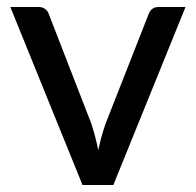

<svg xmlns="http://www.w3.org/2000/svg" viewBox="-20 -528 559 548"><path d="M303.5 0H215.5L9.5 -508H90Q101.5 -508 109 -502.2Q116.5 -496.5 119 -488.5L240.5 -175.5Q253 -137.5 260.5 -99Q268 -137 281.5 -175.5L404.5 -488.5Q412 -508 433 -508H509.5Z"/></svg>

Font: Verano Sans Medium
Style: Regular
Weight: 500
Designer: Lukasz Dziedzic with Adam Twardoch and Botio Nikoltchev
Foundry: tyPoland Lukasz Dziedzic
Version: Version 3.001;December 28, 2019;FontCreator 12.0.0.2547 64-b